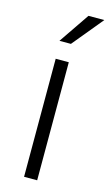

<svg xmlns="http://www.w3.org/2000/svg" viewBox="-117 -787 475 830"><g transform="rotate(15 121.0 -372.0)"><path d="M77.6 0ZM140.6 0H82V-528.3H140.6ZM170.9 -744.1H241.7L128.9 -607.4H77.6Z"/></g></svg>

Font: Roboto Light
Style: Regular
Weight: 300
Designer: Google
Version: Version 2.134; 2016; ttfautohint (v1.6)